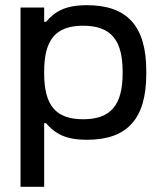

<svg xmlns="http://www.w3.org/2000/svg" viewBox="-20 -529 625 739"><path d="M543 -244V-256C543 -428 470 -509 315 -509C231 -509 192 -485 157 -445H150V-500H59V190H150V-55H157C192 -15 231 9 315 9C470 9 543 -72 543 -244ZM150 -247V-253C150 -376 194 -430 300 -430C406 -430 452 -376 452 -253V-247C452 -124 406 -70 300 -70C194 -70 150 -124 150 -247Z"/></svg>

Font: LT Wave Alt
Style: Regular
Weight: 400
Designer: Daniel Lyons
Version: Version 2.5 (Glyphs App)